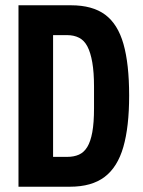

<svg xmlns="http://www.w3.org/2000/svg" viewBox="-20 -707 542 727"><path d="M50 0V-687H249Q330 -687 378 -651.5Q426 -616 447.5 -540.5Q469 -465 469 -345Q469 -227 447 -150.5Q425 -74 376 -37Q327 0 245 0ZM181 -113H234Q260 -113 279 -121.5Q298 -130 310.5 -150.5Q323 -171 329.5 -206.5Q336 -242 336 -297V-379Q336 -433 329.5 -470.5Q323 -508 311 -531Q299 -554 279.5 -564Q260 -574 234 -574H181Z"/></svg>

Font: Archivo ExtraCondensed
Style: Bold
Weight: 700
Width: 2
Designer: Hector Gatti
Foundry: Omnibus-Type
Version: Version 2.001